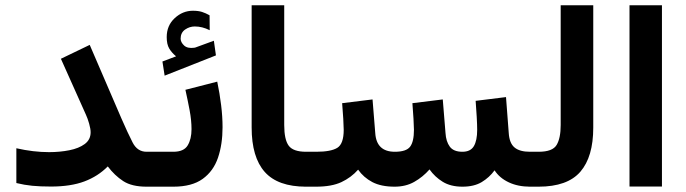

<svg xmlns="http://www.w3.org/2000/svg" viewBox="-20 -702 2578 722"><path d="M320.8 -204.6Q320.8 -217.3 315.2 -237.1Q309.6 -256.8 303.2 -270.5L209 -481L317.4 -533.2L436.5 -256.8Q460.9 -200.7 478.8 -166Q496.6 -131.3 531.2 -131.3H551.8V0H531.2Q475.6 0 443.4 -21Q411.1 -42 385.3 -76.2Q348.6 -39.1 297.4 -19.8Q246.1 -0.5 171.9 -0.5Q130.9 -0.5 101.3 -3.4Q71.8 -6.3 41.5 -13.7V-144.5Q105.5 -129.9 164.6 -129.9Q205.1 -129.9 240.7 -137Q276.4 -144 298.6 -160.4Q320.8 -176.8 320.8 -204.6Z M642.1 -490.2Q625.5 -503.9 616.2 -519.8Q606.9 -535.6 606.9 -562.5Q606.9 -606 637 -633.8Q667 -661.6 705.6 -661.6Q725.6 -661.6 739.5 -657.2Q753.4 -652.8 768.1 -644.5L768.6 -588.4Q740.7 -602.5 712.4 -602.5Q692.9 -602.5 676 -590.8Q659.2 -579.1 659.2 -556.2Q659.7 -542.5 672.4 -530.8Q685.1 -519 710.9 -522.5Q711.9 -522.5 714.8 -523.4L784.2 -548.8L792 -493.7L599.1 -417.5L590.8 -470.7ZM631.8 0H531.2V-131.3H631.8Q671.4 -131.3 685.8 -155.3Q700.2 -179.2 700.2 -216.3Q700.2 -249.5 692.9 -288.3Q685.5 -327.1 677.2 -364.3L796.9 -395Q806.2 -350.6 811.5 -306.9Q816.9 -263.2 816.9 -223.6Q816.9 -159.7 799.8 -109.1Q782.7 -58.6 742.2 -29.3Q701.7 0 631.8 0Z M926.3 -682.1H1048.8V-231.9Q1048.8 -176.8 1065.7 -154.1Q1082.5 -131.3 1130.9 -131.3H1143.1V0H1130.9Q1024.9 0 975.6 -55.4Q926.3 -110.8 926.3 -222.7Z M1719.2 0Q1674.8 0 1645 -18.3Q1615.2 -36.6 1595.2 -64.9Q1569.8 -36.1 1537.8 -18.1Q1505.9 0 1463.9 0Q1413.1 0 1380.1 -17.3Q1347.2 -34.7 1326.7 -64Q1300.3 -34.2 1263.7 -17.1Q1227.1 0 1168.5 0H1123.5V-131.3H1169.4Q1224.6 -131.3 1248.5 -146.2Q1272.5 -161.1 1272.5 -213.9Q1272.5 -225.1 1270.8 -255.6Q1269 -286.1 1266.6 -314L1380.9 -328.1L1391.1 -201.7Q1395.5 -131.3 1464.8 -131.3Q1507.8 -131.3 1522.2 -150.4Q1536.6 -169.4 1536.6 -213.9Q1536.6 -224.6 1534.9 -255.4Q1533.2 -286.1 1530.8 -314L1645 -328.1L1655.3 -201.7Q1657.2 -169.9 1671.4 -150.6Q1685.5 -131.3 1718.8 -131.3Q1749.5 -131.3 1762 -152.6Q1774.4 -173.8 1774.4 -213.9Q1774.4 -231.4 1772.7 -262Q1771 -292.5 1768.6 -322.8L1882.8 -336.9L1893.1 -201.7Q1895.5 -163.6 1914.8 -147.5Q1934.1 -131.3 1972.7 -131.3H1987.3V0H1973.6Q1927.7 0 1893.1 -16.4Q1858.4 -32.7 1839.8 -61.5Q1820.3 -34.7 1791.5 -17.3Q1762.7 0 1719.2 0Z M1967.8 -131.3H2005.4Q2058.1 -131.3 2073.2 -157Q2088.4 -182.6 2088.4 -231.4V-682.1H2210.9V-222.2Q2210.9 -112.3 2162.4 -56.2Q2113.8 0 2004.9 0H1967.8Z M2469.2 -682.1V-0.5H2347.2V-682.1Z"/></svg>

Font: Vazirmatn RD UI
Style: Bold
Weight: 700
Designer: Saber Rastikerdar
Foundry: Saber Rastikerdar
Version: Version 33.003